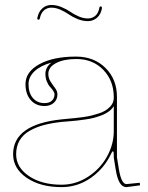

<svg xmlns="http://www.w3.org/2000/svg" viewBox="-20 -750 595 772"><path d="M386.2 -724.1Q390.1 -723.1 390.1 -717.8Q385.7 -691.9 369.9 -678.5Q354 -665 333.5 -665Q312 -665 291.5 -673.6Q271 -682.1 256.8 -692.1Q242.7 -702.1 223.6 -710.7Q204.6 -719.2 186.5 -719.2Q168.9 -719.2 156.5 -708Q144 -696.8 140.1 -675.3Q139.2 -670.9 133.8 -670.9Q132.3 -670.9 130.9 -672.4Q129.4 -673.8 129.9 -676.8Q134.3 -701.7 149.7 -715.8Q165 -730 186.5 -730Q207 -730 227.5 -721.4Q248 -712.9 262.2 -702.9Q276.4 -692.9 295.7 -684.3Q314.9 -675.8 333.5 -675.8Q350.6 -675.8 363.3 -686.5Q376 -697.3 379.9 -720.2Q379.9 -721.7 381.6 -723.1Q383.3 -724.6 386.2 -724.1ZM187 -498.5Q142.1 -485.8 118.4 -463.1Q94.7 -440.4 94.7 -411.6Q94.7 -376 112.3 -355.7Q129.9 -335.4 159.2 -335.4Q178.2 -335.4 188.7 -345.2Q199.2 -355 199.2 -370.6Q199.2 -377 193.6 -385.3Q188 -393.6 180.9 -401.1Q173.8 -408.7 168.2 -422.6Q162.6 -436.5 162.6 -453.1Q162.6 -479.5 187 -498.5ZM285.6 -522.5Q357.9 -522.5 404.1 -476.8Q450.2 -431.2 450.2 -360.4V-117.7L458 -69.8Q467.8 -10.3 488.3 -9.8L542 -15.1L543 -4.9L488.3 2.4H487.8Q456.5 2.4 445.3 -67.9Q444.3 -73.2 442.4 -85.9Q440.4 -98.6 439 -106.9Q437.5 -115.2 437.5 -117.2V-127.9Q437.5 -141.6 434.1 -141.6Q430.7 -141.6 426.3 -130.9Q398.9 -72.8 345.7 -35.2Q292.5 2.4 227.5 2.4Q142.6 2.4 87.6 -34.9Q32.7 -72.3 32.7 -129.9Q32.7 -249.5 227.1 -270Q232.9 -270.5 252.4 -272.5Q272 -274.4 283.4 -275.4Q294.9 -276.4 314.9 -279.3Q335 -282.2 347.9 -285.4Q360.8 -288.6 377.2 -293.9Q393.6 -299.3 403.8 -305.7Q414.1 -312 422.9 -321.3Q431.6 -330.6 435.1 -341.3Q437.5 -350.1 437.5 -357.4V-360.4Q437 -426.3 395 -469.5Q353 -512.7 287.1 -512.7Q236.3 -512.7 205.3 -496.3Q174.3 -480 174.3 -453.1Q174.3 -436 183.3 -421.9Q192.4 -407.7 201.7 -395.5Q210.9 -383.3 210.9 -370.6Q210.9 -349.6 196.5 -336.7Q182.1 -323.7 159.2 -323.7Q124.5 -323.7 103.5 -347.7Q82.5 -371.6 82.5 -411.6Q82.5 -461.4 138.4 -491.9Q194.3 -522.5 285.6 -522.5ZM437.5 -323.2Q430.7 -312 418.7 -302.7Q406.7 -293.5 390.4 -287.1Q374 -280.8 358.9 -276.6Q343.8 -272.5 322.5 -269.5Q301.3 -266.6 288.3 -265.1Q275.4 -263.7 254.6 -262Q233.9 -260.3 228 -259.8Q187.5 -255.4 156.2 -247.1Q125 -238.8 98.9 -223.9Q72.8 -209 58.8 -185.3Q44.9 -161.6 44.9 -129.9Q44.9 -76.7 96.4 -42Q147.9 -7.3 227.5 -7.3Q284.7 -7.3 333.7 -39.1Q382.8 -70.8 410.2 -120.4Q437.5 -169.9 437.5 -222.7Z"/></svg>

Font: ZnikomitNo24
Style: Thin
Weight: 300
Designer: gluk
Foundry: gluk
Version: Version 0.55